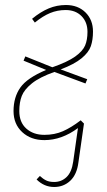

<svg xmlns="http://www.w3.org/2000/svg" viewBox="-20 -549 428 766"><path d="M222 -272 328 -233 321 -216 197 -262Q138 -241 107.5 -216.5Q77 -192 67 -166.5Q57 -141 57 -106Q57 -61 85 -36Q113 -11 157 -11Q198 -11 231 -25.5Q264 -40 302 -69L315 -56L293 98Q287 147 260.5 172Q234 197 196 197Q156 197 126 167L139 153Q152 165 164.5 171Q177 177 196 177Q225 177 245.5 157.5Q266 138 272 96L291 -38Q226 10 157 10Q103 10 68.5 -22Q34 -54 34 -106Q34 -161 61 -199.5Q88 -238 164 -270L74 -307L81 -324L188 -281H190Q250 -302 280 -323.5Q310 -345 319.5 -367.5Q329 -390 329 -422Q329 -461 305 -485Q281 -509 242 -509Q209 -509 180 -497Q151 -485 119 -459L108 -474Q142 -502 174.5 -515.5Q207 -529 243 -529Q291 -529 321 -499.5Q351 -470 351 -423Q351 -390 342.5 -365Q334 -340 305.5 -316.5Q277 -293 222 -272Z"/></svg>

Font: Fira Sans Extra Condensed Thin
Style: Italic
Weight: 250
Width: 3
Italic angle: -8°
Designer: Carrois Corporate & Edenspiekermann AG
Foundry: Carrois Corporate GbR & Edenspiekermann AG
Version: Version 4.203